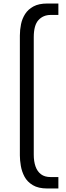

<svg xmlns="http://www.w3.org/2000/svg" viewBox="-20 -862 373 1092"><path d="M249 210Q198 210 166.5 191Q135 172 119.5 143Q104 114 98.5 81.5Q93 49 93 22V-660Q93 -692 99.5 -724Q106 -756 123 -782.5Q140 -809 170.5 -825.5Q201 -842 249 -842H312V-777H268Q226 -777 199 -748Q172 -719 172 -650V18Q172 56 182 84.5Q192 113 213 129Q234 145 268 145H312V210Z"/></svg>

Font: Exo Thin
Style: Regular
Weight: 400
Version: Version 2.000